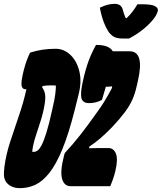

<svg xmlns="http://www.w3.org/2000/svg" viewBox="-48 -966 839 996"><path d="M621 -766H592Q565 -766 549.5 -772Q534 -778 518 -797Q502 -820 489.5 -853.5Q477 -887 470 -926Q493 -937 510.5 -941.5Q528 -946 547 -946Q579 -946 588 -919Q594 -894 604 -872H609Q628 -890 641.5 -908.5Q655 -927 665 -944H685Q738 -944 755.5 -934.5Q773 -925 771 -911Q765 -884 738 -855Q715 -829 684.5 -806Q654 -783 621 -766ZM524 0H319Q285 0 274 -38.5Q263 -77 284 -158L288 -172Q329 -216 366.5 -263.5Q404 -311 455 -383Q475 -410 493.5 -440Q512 -470 532 -508L534 -518Q526 -517 517.5 -516.5Q509 -516 501 -516Q496 -499 491 -482Q486 -465 481 -448Q451 -431 413 -431Q388 -431 378 -447.5Q368 -464 376 -515Q387 -575 404 -628Q421 -681 450 -733Q487 -733 508 -724Q529 -715 537 -700H624Q703 -700 667 -545L661 -519Q653 -482 639 -450Q625 -418 600 -384.5Q575 -351 534 -307Q502 -274 473 -249Q444 -224 416 -206L414 -197Q441 -198 463.5 -198Q486 -198 508 -198H514Q542 -198 553.5 -168.5Q565 -139 550 -77Q545 -56 537.5 -35Q530 -14 524 0ZM241 -713Q283 -713 316.5 -682Q350 -651 363.5 -596.5Q377 -542 359 -473L339 -393Q308 -271 275.5 -192Q243 -113 208 -69Q173 -25 135.5 -7.5Q98 10 56 10Q10 10 -14 -19Q-25 -33 -27 -51.5Q-29 -70 -25 -101Q-17 -163 4.5 -229.5Q26 -296 50 -365.5Q74 -435 89 -503Q86 -503 84 -503Q68 -503 64 -521.5Q60 -540 75 -601Q83 -632 91.5 -654.5Q100 -677 108 -693Q139 -703 171.5 -708Q204 -713 241 -713ZM119 -179Q120 -179 123 -178.5Q126 -178 128 -178Q136 -178 146 -184.5Q156 -191 167.5 -212.5Q179 -234 192.5 -277Q206 -320 222 -393L227 -416Q235 -448 238.5 -476Q242 -504 242 -522Q236 -523 229 -523Q222 -523 212 -523Q194 -523 174 -520L170 -514Q182 -497 185.5 -478.5Q189 -460 184 -428Q177 -383 163 -339.5Q149 -296 136 -256Q123 -216 119 -179Z"/></svg>

Font: Recursive Mn Csl St Blk
Style: Italic
Weight: 900
Italic angle: -15°
Monospace: yes
Version: Version 1.079;hotconv 1.0.112;makeotfexe 2.5.65598; ttfautoh